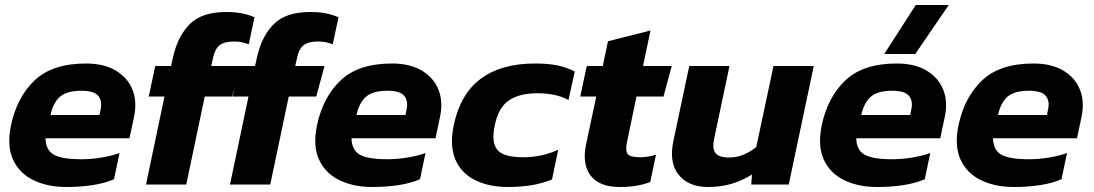

<svg xmlns="http://www.w3.org/2000/svg" viewBox="-20 -738 4377 768"><path d="M245 10Q170 10 113.5 -17.5Q57 -45 32 -100Q7 -155 24 -237Q48 -350 119 -417Q190 -484 324 -484Q396 -484 443.5 -455.5Q491 -427 510 -379Q529 -331 516 -270L498 -185H162Q163 -138 195 -119.5Q227 -101 306 -101Q345 -101 387 -108Q429 -115 458 -126L436 -21Q399 -5 350 2.5Q301 10 245 10ZM182 -278H378L382 -299Q390 -334 373 -354.5Q356 -375 306 -375Q248 -375 220.5 -351.5Q193 -328 182 -278Z M564 0 638 -352H575L601 -474H664L673 -513Q692 -595 740 -642.5Q788 -690 885 -690Q921 -690 948 -684.5Q975 -679 998 -669L975 -561Q961 -566 947.5 -569Q934 -572 917 -572Q878 -572 859 -557.5Q840 -543 833 -510L825 -474H942L909 -352H799L725 0Z M900 0 974 -352H911L937 -474H1000L1009 -513Q1028 -595 1076 -642.5Q1124 -690 1221 -690Q1257 -690 1284 -684.5Q1311 -679 1334 -669L1311 -561Q1297 -566 1283.5 -569Q1270 -572 1253 -572Q1214 -572 1195 -557.5Q1176 -543 1169 -510L1161 -474H1278L1245 -352H1135L1061 0Z M1469 10Q1394 10 1337.5 -17.5Q1281 -45 1256 -100Q1231 -155 1248 -237Q1272 -350 1343 -417Q1414 -484 1548 -484Q1620 -484 1667.5 -455.5Q1715 -427 1734 -379Q1753 -331 1740 -270L1722 -185H1386Q1387 -138 1419 -119.5Q1451 -101 1530 -101Q1569 -101 1611 -108Q1653 -115 1682 -126L1660 -21Q1623 -5 1574 2.5Q1525 10 1469 10ZM1406 -278H1602L1606 -299Q1614 -334 1597 -354.5Q1580 -375 1530 -375Q1472 -375 1444.5 -351.5Q1417 -328 1406 -278Z M2012 10Q1936 10 1880.5 -17.5Q1825 -45 1801.5 -100Q1778 -155 1795 -237Q1821 -362 1903 -423Q1985 -484 2120 -484Q2172 -484 2209 -476.5Q2246 -469 2279 -452L2254 -338Q2205 -365 2129 -365Q2059 -365 2016.5 -337Q1974 -309 1959 -237Q1945 -170 1968.5 -139.5Q1992 -109 2074 -109Q2147 -109 2213 -139L2188 -20Q2148 -4 2105 3Q2062 10 2012 10Z M2459 10Q2378 10 2343 -35Q2308 -80 2324 -159L2365 -352H2301L2327 -474H2391L2412 -573L2582 -616L2552 -474H2667L2634 -352H2526L2488 -170Q2481 -136 2490.5 -122.5Q2500 -109 2540 -109Q2571 -109 2604 -119L2581 -10Q2530 10 2459 10Z M2812 10Q2734 10 2694.5 -39Q2655 -88 2674 -176L2737 -474H2898L2837 -185Q2828 -145 2841.5 -126.5Q2855 -108 2898 -108Q2927 -108 2955.5 -120Q2984 -132 3005 -150L3074 -474H3235L3135 0H2985L2988 -40Q2954 -18 2910 -4Q2866 10 2812 10Z M3517 -522 3643 -718H3775L3641 -522ZM3488 10Q3413 10 3356.5 -17.5Q3300 -45 3275 -100Q3250 -155 3267 -237Q3291 -350 3362 -417Q3433 -484 3567 -484Q3639 -484 3686.5 -455.5Q3734 -427 3753 -379Q3772 -331 3759 -270L3741 -185H3405Q3406 -138 3438 -119.5Q3470 -101 3549 -101Q3588 -101 3630 -108Q3672 -115 3701 -126L3679 -21Q3642 -5 3593 2.5Q3544 10 3488 10ZM3425 -278H3621L3625 -299Q3633 -334 3616 -354.5Q3599 -375 3549 -375Q3491 -375 3463.5 -351.5Q3436 -328 3425 -278Z M4035 10Q3960 10 3903.5 -17.5Q3847 -45 3822 -100Q3797 -155 3814 -237Q3838 -350 3909 -417Q3980 -484 4114 -484Q4186 -484 4233.5 -455.5Q4281 -427 4300 -379Q4319 -331 4306 -270L4288 -185H3952Q3953 -138 3985 -119.5Q4017 -101 4096 -101Q4135 -101 4177 -108Q4219 -115 4248 -126L4226 -21Q4189 -5 4140 2.5Q4091 10 4035 10ZM3972 -278H4168L4172 -299Q4180 -334 4163 -354.5Q4146 -375 4096 -375Q4038 -375 4010.5 -351.5Q3983 -328 3972 -278Z"/></svg>

Font: Kanit SemiBold
Style: Italic
Weight: 600
Italic angle: -12°
Designer: Katatrad Team
Foundry: CadsonDemak
Version: Version 2.000; ttfautohint (v1.8.3)